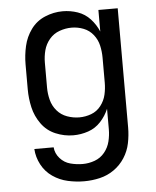

<svg xmlns="http://www.w3.org/2000/svg" viewBox="-53 -583 683 842"><g transform="rotate(-5 288.0 -162.5)"><path d="M284 213Q319 213 353 205Q387 197 415.5 177Q444 157 463 127.5Q482 98 489 63.5Q496 29 496 -5V-530H411V-435Q398 -466 375 -491Q352 -516 320 -527Q288 -538 254 -538Q214 -538 176 -522Q138 -506 114 -473Q90 -440 81 -400Q72 -360 72 -320V-210Q72 -170 81 -130.5Q90 -91 114 -57.5Q138 -24 176 -8Q214 8 254 8Q288 8 320 -3Q352 -14 375 -39Q398 -64 411 -95V-5Q411 22 404.5 48.5Q398 75 380.5 96.5Q363 118 337 127.5Q311 137 284 137Q257 137 230 130Q203 123 184 101.5Q165 80 163 53H78Q80 89 97.5 122Q115 155 145.5 176Q176 197 212 205Q248 213 284 213ZM287 -68Q260 -68 233.5 -77.5Q207 -87 189 -108Q171 -129 164 -156Q157 -183 157 -210V-320Q157 -348 164 -374.5Q171 -401 189 -422.5Q207 -444 233.5 -453.5Q260 -463 287 -463Q314 -463 339.5 -453Q365 -443 382 -421.5Q399 -400 405 -373.5Q411 -347 411 -320V-210Q411 -183 405 -157Q399 -131 382 -109Q365 -87 339.5 -77.5Q314 -68 287 -68Z"/></g></svg>

Font: Iosevka Sparkle
Style: Regular
Weight: 400
Designer: Belleve Invis
Foundry: Belleve Invis
Version: Version 4.5.0; ttfautohint (v1.8.3)